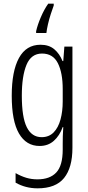

<svg xmlns="http://www.w3.org/2000/svg" viewBox="-20 -786 482 1047"><path d="M201 -542Q247 -542 276 -517.5Q305 -493 321 -453H325L331 -532H375V20Q375 128 329.5 184.5Q284 241 185 241Q119 241 65 210V158Q95 175 123.5 183.5Q152 192 184 192Q252 192 287 154.5Q322 117 322 30V-2Q322 -21 322.5 -43.5Q323 -66 325 -93H322Q305 -46 273.5 -18Q242 10 196 10Q123 10 83.5 -58Q44 -126 44 -264Q44 -398 83.5 -470Q123 -542 201 -542ZM209 -494Q150 -494 124.5 -432.5Q99 -371 99 -264Q99 -147 126 -92.5Q153 -38 207 -38Q247 -38 272.5 -64Q298 -90 310 -134.5Q322 -179 322 -233V-300Q322 -389 295.5 -441.5Q269 -494 209 -494ZM273 -756Q266 -737 257 -709.5Q248 -682 241.5 -653.5Q235 -625 233 -606H177V-616Q185 -651 203 -693Q221 -735 243 -766H273Z"/></svg>

Font: Noto Sans Lao UI ExtCond Light
Style: Regular
Weight: 300
Width: 2
Designer: Monotype Design Team
Foundry: Monotype Imaging Inc.
Version: Version 2.000; ttfautohint (v1.8.4.7-5d5b)